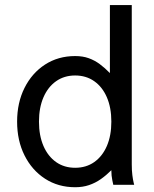

<svg xmlns="http://www.w3.org/2000/svg" viewBox="-20 -743 618 772"><path d="M427.7 -253.9Q427.7 -197.8 409.7 -156Q391.6 -114.3 358.9 -91.3Q326.2 -68.4 282.2 -68.4Q238.3 -68.4 205.6 -91.3Q172.9 -114.3 154.8 -156Q136.7 -197.8 136.7 -253.9Q136.7 -310.1 154.8 -351.8Q172.9 -393.6 205.6 -416.5Q238.3 -439.5 282.2 -439.5Q326.2 -439.5 358.9 -416.5Q391.6 -393.6 409.7 -351.8Q427.7 -310.1 427.7 -253.9ZM509.8 -82V-722.7H421.9V-449.2Q401.4 -470.2 380.9 -485.4Q360.4 -500.5 336.7 -509Q313 -517.6 282.2 -517.6Q213.9 -517.6 161.1 -483.4Q108.4 -449.2 78.6 -389.6Q48.8 -330.1 48.8 -253.9Q48.8 -177.7 78.6 -118.2Q108.4 -58.6 161.1 -24.4Q213.9 9.8 282.2 9.8Q313 9.8 338.1 1.2Q363.3 -7.3 385.3 -22.7Q407.2 -38.1 427.7 -58.6Q427.7 -36.6 431.6 -18.3Q435.5 0 435.5 0H519.5Q519.5 0 517.1 -10Q514.6 -20 512.2 -38.6Q509.8 -57.1 509.8 -82Z"/></svg>

Font: Giphurs
Style: Regular
Weight: 400
Version: Version 2.010